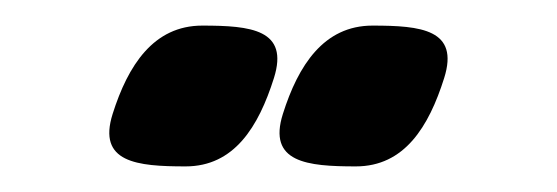

<svg xmlns="http://www.w3.org/2000/svg" viewBox="-20 -756 435 150"><path d="M138 -736C100 -736 80 -705 68 -667C56 -629 87 -626 125 -626C163 -626 182 -657 194 -695C206 -733 176 -736 138 -736ZM271 -736C233 -736 213 -705 201 -667C189 -629 220 -626 258 -626C296 -626 315 -657 327 -695C339 -733 309 -736 271 -736Z"/></svg>

Font: Drag You Down
Style: Regular
Weight: 400
Designer: Robert Jablonski
Foundry: Cannot Into Space Fonts
Version: Version 0.97